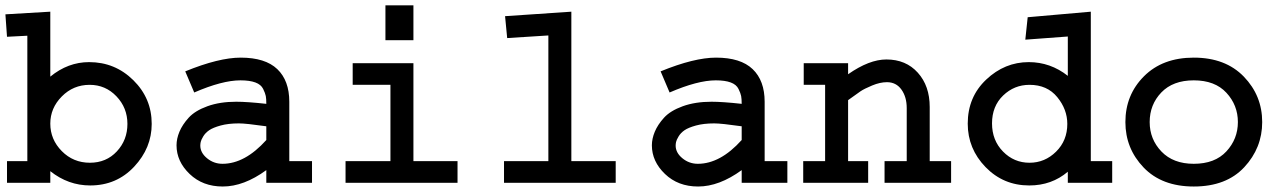

<svg xmlns="http://www.w3.org/2000/svg" viewBox="-20 -676 4728 710"><path d="M0 -623 166 -632.8V-392.6Q231.4 -446.3 309.6 -446.3Q405.3 -446.3 473.1 -379.4Q541 -312.5 541 -217.8Q541 -128.9 476.1 -59.6Q411.1 9.8 313.5 9.8Q232.4 9.8 166 -43V0H5.9V-80.1H81.1V-543.9L5.9 -540ZM166 -218.8Q166 -160.2 208.5 -117.2Q251 -74.2 312.5 -74.2Q373 -74.2 412.1 -116.2Q451.2 -158.2 451.2 -217.8Q451.2 -277.3 410.6 -319.8Q370.1 -362.3 311.5 -362.3Q251 -362.3 208.5 -319.3Q166 -276.4 166 -218.8Z M1049.8 -299.8V-80.1H1133.8V0H964.8V-46.9Q881.8 13.7 803.7 13.7Q729.5 13.7 681.2 -32.7Q632.8 -79.1 632.8 -138.7Q632.8 -163.1 643.6 -189Q654.3 -214.8 677.7 -240.7Q701.2 -266.6 747.1 -283.2Q793 -299.8 853.5 -299.8Q894.5 -299.8 964.8 -292Q964.8 -310.5 962.9 -320.8Q960.9 -331.1 953.1 -347.2Q945.3 -363.3 924.3 -371.1Q903.3 -378.9 869.1 -378.9Q801.8 -378.9 698.2 -334L665 -412.1Q789.1 -462.9 870.1 -462.9Q960.9 -462.9 1005.4 -420.4Q1049.8 -377.9 1049.8 -299.8ZM964.8 -158.2V-209Q889.6 -219.7 863.3 -219.7Q824.2 -219.7 795.9 -211.9Q767.6 -204.1 753.4 -194.3Q739.3 -184.6 731.4 -171.4Q723.6 -158.2 722.2 -150.9Q720.7 -143.6 720.7 -137.7Q720.7 -111.3 745.6 -90.8Q770.5 -70.3 802.7 -70.3Q885.7 -70.3 964.8 -158.2Z M1284.2 -442.4H1508.8V-80.1H1671.9V0H1257.8V-80.1H1423.8V-362.3H1284.2ZM1405.3 -527.3V-656.2H1508.8V-527.3Z M1847.7 -616.2 2092.8 -632.8V-80.1H2256.8V0H1843.8V-80.1H2007.8V-544.9L1855.5 -535.2Z M2807.6 -299.8V-80.1H2891.6V0H2722.7V-46.9Q2639.6 13.7 2561.5 13.7Q2487.3 13.7 2439 -32.7Q2390.6 -79.1 2390.6 -138.7Q2390.6 -163.1 2401.4 -189Q2412.1 -214.8 2435.5 -240.7Q2459 -266.6 2504.9 -283.2Q2550.8 -299.8 2611.3 -299.8Q2652.3 -299.8 2722.7 -292Q2722.7 -310.5 2720.7 -320.8Q2718.8 -331.1 2710.9 -347.2Q2703.1 -363.3 2682.1 -371.1Q2661.1 -378.9 2627 -378.9Q2559.6 -378.9 2456.1 -334L2422.9 -412.1Q2546.9 -462.9 2627.9 -462.9Q2718.8 -462.9 2763.2 -420.4Q2807.6 -377.9 2807.6 -299.8ZM2722.7 -158.2V-209Q2647.5 -219.7 2621.1 -219.7Q2582 -219.7 2553.7 -211.9Q2525.4 -204.1 2511.2 -194.3Q2497.1 -184.6 2489.3 -171.4Q2481.4 -158.2 2480 -150.9Q2478.5 -143.6 2478.5 -137.7Q2478.5 -111.3 2503.4 -90.8Q2528.3 -70.3 2560.5 -70.3Q2643.6 -70.3 2722.7 -158.2Z M2952.1 -442.4H3116.2V-401.4Q3194.3 -456.1 3257.8 -456.1Q3330.1 -456.1 3374 -407.2Q3418 -358.4 3418 -280.3V-80.1H3497.1V0H3251V-80.1H3333V-276.4Q3333 -317.4 3313.5 -344.7Q3293.9 -372.1 3259.8 -372.1Q3234.4 -372.1 3205.1 -359.9Q3175.8 -347.7 3162.1 -338.4Q3148.4 -329.1 3116.2 -305.7V-80.1H3190.4V0H2950.2V-80.1H3031.2V-362.3H2952.1Z M3780.3 -612.3 4013.7 -632.8V-80.1H4092.8V0H3928.7V-41Q3869.1 9.8 3786.1 9.8Q3690.4 9.8 3624.5 -58.1Q3558.6 -126 3558.6 -218.8Q3558.6 -317.4 3627 -381.8Q3695.3 -446.3 3784.2 -446.3Q3864.3 -446.3 3928.7 -395.5V-541L3771.5 -529.3ZM3926.8 -217.8Q3926.8 -271.5 3889.6 -316.9Q3852.5 -362.3 3787.1 -362.3Q3730.5 -362.3 3689.5 -322.8Q3648.4 -283.2 3648.4 -219.7Q3648.4 -157.2 3689 -115.7Q3729.5 -74.2 3787.1 -74.2Q3843.8 -74.2 3885.3 -115.2Q3926.8 -156.2 3926.8 -217.8Z M4141.6 -224.6Q4141.6 -325.2 4210.4 -394Q4279.3 -462.9 4394.5 -462.9Q4511.7 -462.9 4579.6 -392.6Q4647.5 -322.3 4647.5 -224.6Q4647.5 -128.9 4581.1 -57.6Q4514.6 13.7 4394.5 13.7Q4276.4 13.7 4209 -56.6Q4141.6 -127 4141.6 -224.6ZM4231.4 -224.6Q4231.4 -161.1 4274.9 -115.7Q4318.4 -70.3 4394.5 -70.3Q4472.7 -70.3 4515.1 -116.2Q4557.6 -162.1 4557.6 -224.6Q4557.6 -287.1 4515.1 -333Q4472.7 -378.9 4394.5 -378.9Q4317.4 -378.9 4274.4 -334Q4231.4 -289.1 4231.4 -224.6Z"/></svg>

Font: Thabit-Bold
Style: Bold
Weight: 700
Designer: Regenerated by Nadim Shaikli
Foundry: MAK Alagha
Version: 0.01